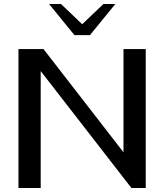

<svg xmlns="http://www.w3.org/2000/svg" viewBox="-20 -947 828 967"><path d="M73 -700H199L602 -180V-700H714V0H642L185 -589V0H73ZM227 -927H287L394 -825L501 -927H561L433 -770H355Z"/></svg>

Font: Fahkwang Medium
Style: Regular
Weight: 500
Version: Version 1.000; ttfautohint (v1.6)